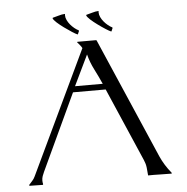

<svg xmlns="http://www.w3.org/2000/svg" viewBox="-51 -759 788 809"><g transform="rotate(-5 342.5 -354.5)"><path d="M42 -1 40.5 -2V-4.9Q47.4 -12.7 54.7 -20.8Q62 -28.8 66.4 -38.6L314 -559.6Q310.1 -566.9 304.7 -573.2Q299.3 -579.6 293.9 -585.9V-586.4L295.4 -587.9H374.5L376.5 -586.4L597.2 -76.7Q614.3 -38.1 642.6 -3.9L643.6 -1Q643.1 -1 642.1 -0.5Q641.1 0 640.6 0Q615.7 0 591.8 -0.7Q567.9 -1.5 543 -1Q542 -18.1 540 -34.4Q538.1 -50.8 531.2 -66.4L396.5 -377.4H258.3L107.4 -54.2Q103.5 -45.9 100.3 -36.9Q97.2 -27.8 97.2 -18.1Q97.2 -14.2 97.7 -10.5Q98.1 -6.8 99.1 -2.9L98.6 -1L97.7 0ZM386.2 -402.3Q372.1 -434.1 356 -465.6Q339.8 -497.1 331.1 -531.2L269 -402.3ZM395.5 -708.5Q395.5 -707.5 395.3 -706.1Q395 -704.6 395 -703.6Q395 -693.8 399.9 -683.3Q404.8 -672.9 412.4 -663.8Q419.9 -654.8 429.2 -647.2Q438.5 -639.6 446.8 -635.7L447.8 -634.3V-632.3L442.4 -619.6L440.9 -618.7Q433.6 -621.6 418 -631.6Q402.3 -641.6 386 -653.6Q369.6 -665.5 356.7 -677.2Q343.8 -689 341.8 -695.8L342.8 -697.8Q355 -700.7 368.7 -704.8Q382.3 -709 394.5 -709.5ZM253.4 -708.5Q253.4 -707.5 253.2 -706.1Q252.9 -704.6 252.9 -703.6Q252.9 -693.8 257.8 -683.3Q262.7 -672.9 270.3 -663.8Q277.8 -654.8 287.1 -647.2Q296.4 -639.6 304.7 -635.7L305.7 -634.3V-632.3L300.3 -619.6L298.8 -618.7Q291.5 -621.6 275.9 -631.6Q260.3 -641.6 243.9 -653.6Q227.5 -665.5 214.6 -677.2Q201.7 -689 199.7 -695.8L200.7 -697.8Q212.9 -700.7 226.6 -704.8Q240.2 -709 252.4 -709.5Z"/></g></svg>

Font: CAT Linz
Style: Regular
Weight: 400
Designer: Peter Wiegel
Foundry: Peter Wiegel
Version: Version 1.08